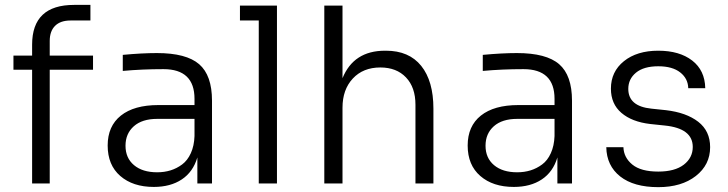

<svg xmlns="http://www.w3.org/2000/svg" viewBox="-20 -753 2986 788"><path d="M184.1 0H111.8V-466.8H35.2V-524.9H111.8V-569.8Q111.8 -732.9 284.2 -732.9H351.1V-668.9H270Q228 -668.9 206.1 -647Q184.1 -625 184.1 -585V-524.9H361.8V-466.8H184.1Z M611.3 14.2Q525.4 14.2 473.6 -30.8Q421.9 -75.7 421.9 -155.8Q421.9 -235.4 476.1 -278.6Q530.3 -321.8 629.9 -321.8H778.3V-347.2Q778.3 -469.2 650.9 -469.2Q562.5 -469.2 483.9 -461.9V-527.8Q562.5 -535.2 624 -535.2Q744.6 -535.2 797.4 -489.5Q850.1 -443.8 850.1 -339.8V0H790V-106.9Q772.5 -47.4 726.1 -16.6Q679.7 14.2 611.3 14.2ZM625 -45.9Q654.3 -45.9 679.7 -53.7Q705.1 -61.5 727.3 -77.9Q749.5 -94.2 763.2 -124.3Q776.9 -154.3 778.3 -194.8V-265.1H625Q563.5 -265.1 529.3 -234.9Q495.1 -204.6 495.1 -154.8Q495.1 -104.5 530 -75.2Q564.9 -45.9 625 -45.9Z M1116.7 0H1042V-668.9H964.8V-730H1116.7Z M1385.7 0H1311V-730H1385.7V-432.1Q1431.6 -544.9 1560.1 -544.9H1564Q1658.7 -544.9 1708.7 -482.7Q1758.8 -420.4 1758.8 -307.1V0H1685.1V-323.2Q1685.1 -394.5 1646.2 -435.3Q1607.4 -476.1 1541 -476.1Q1470.2 -476.1 1428 -430.7Q1385.7 -385.3 1385.7 -311Z M2088.9 14.2Q2002.9 14.2 1951.2 -30.8Q1899.4 -75.7 1899.4 -155.8Q1899.4 -235.4 1953.6 -278.6Q2007.8 -321.8 2107.4 -321.8H2255.9V-347.2Q2255.9 -469.2 2128.4 -469.2Q2040 -469.2 1961.4 -461.9V-527.8Q2040 -535.2 2101.6 -535.2Q2222.2 -535.2 2274.9 -489.5Q2327.6 -443.8 2327.6 -339.8V0H2267.6V-106.9Q2250 -47.4 2203.6 -16.6Q2157.2 14.2 2088.9 14.2ZM2102.5 -45.9Q2131.8 -45.9 2157.2 -53.7Q2182.6 -61.5 2204.8 -77.9Q2227.1 -94.2 2240.7 -124.3Q2254.4 -154.3 2255.9 -194.8V-265.1H2102.5Q2041 -265.1 2006.8 -234.9Q1972.7 -204.6 1972.7 -154.8Q1972.7 -104.5 2007.6 -75.2Q2042.5 -45.9 2102.5 -45.9Z M2681.6 15.1Q2581.1 15.1 2525.4 -28.8Q2469.7 -72.8 2468.3 -148.9H2538.6Q2540 -106.4 2575.2 -77.6Q2610.4 -48.8 2681.6 -48.8Q2749.5 -48.8 2786.4 -77.1Q2823.2 -105.5 2823.2 -149.9Q2823.2 -226.1 2708.5 -237.8L2648.4 -244.1Q2573.2 -252.9 2530.3 -289.8Q2487.3 -326.7 2487.3 -389.2Q2487.3 -459 2540.8 -502Q2594.2 -544.9 2681.6 -544.9Q2768.6 -544.9 2820.8 -504.6Q2873 -464.4 2874.5 -391.1H2804.7Q2803.7 -430.7 2771.7 -455.8Q2739.7 -481 2681.6 -481Q2622.1 -481 2590.3 -454.8Q2558.6 -428.7 2558.6 -388.2Q2558.6 -316.9 2653.3 -307.1L2713.4 -300.8Q2796.9 -291 2845.7 -253.2Q2894.5 -215.3 2894.5 -148.9Q2894.5 -76.7 2835.9 -30.8Q2777.3 15.1 2681.6 15.1Z"/></svg>

Font: Sora Light
Style: Regular
Weight: 300
Designer: Jonathan Barnbrook, Julián Moncada
Foundry: Barnbrook Fonts
Version: Version 2.000